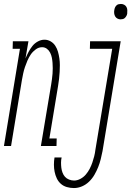

<svg xmlns="http://www.w3.org/2000/svg" viewBox="-48 -739 668 972"><path d="M-28 0 53 -492H16L17 -530H96L81 -443Q88 -460 96.5 -476Q105 -492 116 -506Q127 -520 143.5 -529Q160 -538 177 -538Q194 -538 208.5 -529.5Q223 -521 232 -507Q241 -493 245.5 -477Q250 -461 252.5 -444Q255 -427 255 -409.5Q255 -392 254 -374.5Q253 -357 251 -339.5Q249 -322 246 -304L202 -38H239L238 0H159L211 -311Q213 -324 215 -338Q217 -352 218 -366Q219 -380 219 -393.5Q219 -407 218 -420.5Q217 -434 214.5 -447Q212 -460 206 -472Q200 -484 189.5 -492Q179 -500 165 -500Q148 -500 133 -489Q118 -478 108 -463.5Q98 -449 91 -432.5Q84 -416 78.5 -400Q73 -384 69.5 -367.5Q66 -351 63 -334L8 0ZM562 -641Q554 -641 546.5 -645Q539 -649 535 -656Q531 -663 530 -672Q529 -681 531 -690Q532 -696 534.5 -701.5Q537 -707 541.5 -711.5Q546 -716 552 -717.5Q558 -719 564 -719Q573 -719 580.5 -715Q588 -711 592 -704Q596 -697 596.5 -688Q597 -679 596 -670Q595 -664 592 -658.5Q589 -653 584.5 -648.5Q580 -644 574 -642.5Q568 -641 562 -641ZM326 213Q308 213 290.5 208Q273 203 260 191.5Q247 180 239.5 164Q232 148 228.5 130.5Q225 113 225 94.5Q225 76 228 58H264Q261 71 261 84.5Q261 98 262.5 110.5Q264 123 268.5 135Q273 147 281 156Q289 165 301.5 170Q314 175 327 175Q343 175 359 166.5Q375 158 386.5 144.5Q398 131 406 115.5Q414 100 419.5 84Q425 68 429 52Q433 36 435 19L520 -492H407L408 -530H563L471 26Q467 46 462 66.5Q457 87 449 107Q441 127 430 146Q419 165 403 180.5Q387 196 367 204.5Q347 213 326 213Z"/></svg>

Font: Iosevka Slab XLtEx
Style: Italic
Weight: 200
Width: 7
Italic angle: -9°
Monospace: yes
Designer: Belleve Invis
Foundry: Belleve Invis
Version: Version 11.1.0; ttfautohint (v1.8.3)